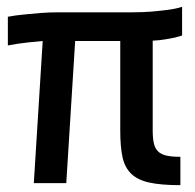

<svg xmlns="http://www.w3.org/2000/svg" viewBox="-20 -536 570 562"><path d="M332 -416H200L174 0H79L105 -416Q82 -414 64 -412Q46 -410 32 -408Q16 -405 3 -403V-487Q24 -491 50 -493.5Q76 -496 99 -498Q125 -500 153 -500H369Q397 -500 423 -502Q446 -504 470 -507Q494 -510 513 -516V-432Q504 -429 492 -426Q481 -424 465 -421Q449 -418 427 -417V-154Q427 -131 430.5 -116Q434 -101 443 -92.5Q452 -84 467.5 -80.5Q483 -77 508 -77V6Q452 6 417.5 -1.5Q383 -9 364 -27.5Q345 -46 338.5 -76.5Q332 -107 332 -154Z"/></svg>

Font: Panefresco 600wt
Style: Regular
Weight: 600
Designer: Campivisivi
Foundry: Campivisivi & Chank Co
Version: Version 1.001